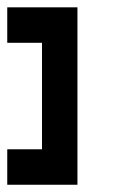

<svg xmlns="http://www.w3.org/2000/svg" viewBox="-20 -509 331 529"><path d="M95.7 -391.1H0V-488.8H193.4V0H0V-97.7H95.7Z"/></svg>

Font: Arounder
Style: Regular
Weight: 400
Designer: Maxim Raikov
Foundry: Maxim Raikov
Version: Version 1.00 March 23, 2021, initial release